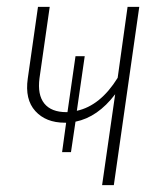

<svg xmlns="http://www.w3.org/2000/svg" viewBox="-20 -540 481 560"><path d="M352.1 -520H386.2L312 0H277.8L315.9 -265.1Q265.1 -198.2 200.2 -185.1L187 -96.2H161.1L172.9 -182.1H168.9Q113.8 -182.1 83 -216.1Q52.2 -250 61 -311L90.8 -520H125L95.2 -312Q88.9 -263.7 109.1 -238.3Q129.4 -212.9 173.8 -212.9H176.8L200.2 -376H227.1L204.1 -216.8Q272.9 -231.9 323.2 -313Z"/></svg>

Font: Fira Sans Compressed UltraLight
Style: Italic
Weight: 200
Width: 3
Italic angle: -8°
Designer: Carrois Corporate & Edenspiekermann AG
Foundry: Carrois Corporate GbR & Edenspiekermann AG
Version: Version 4.203;PS 004.203;hotconv 1.0.88;makeotf.lib2.5.64775